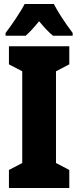

<svg xmlns="http://www.w3.org/2000/svg" viewBox="-20 -947 394 967"><path d="M251 -927H104C87 -892 35 -815 8 -781V-767H109C126 -781 149 -806 177 -840C204 -807 227 -783 247 -767H346V-781C306 -834 274 -883 251 -927ZM329 0V-91L262 -126V-588L329 -623V-714H25V-623L92 -588V-126L25 -91V0Z"/></svg>

Font: Noto Sans Devanagari ExtraCondensed Black
Style: Regular
Weight: 900
Width: 2
Designer: Jelle Bosma - Monotype Design Team
Foundry: Monotype Imaging Inc.
Version: Version 2.004